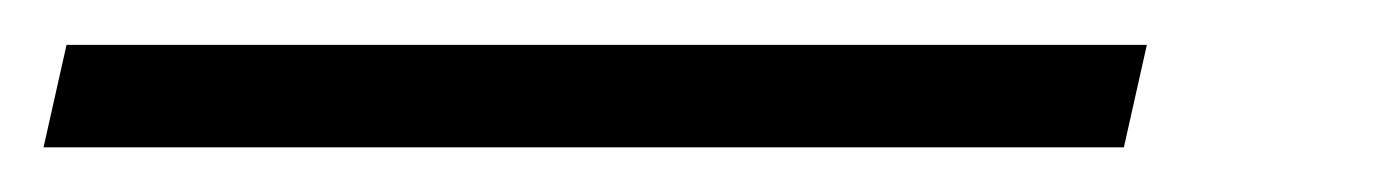

<svg xmlns="http://www.w3.org/2000/svg" viewBox="-83 80 623 86"><path d="M-53.2 100.1H430.7L420.4 146H-63.5Z"/></svg>

Font: Reddit Sans Vanilla Light
Style: Italic
Weight: 300
Italic angle: -11.25°
Designer: Stephen Hutchings
Version: Version 1.013